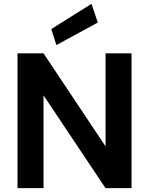

<svg xmlns="http://www.w3.org/2000/svg" viewBox="-20 -977 774 997"><path d="M71 0V-700H206L528 -217V-700H663V0H528L206 -482V0ZM273 -743 246 -826 455 -957 488 -860Z"/></svg>

Font: DM Sans 12pt
Style: Bold
Weight: 700
Version: Version 4.004;gftools[0.9.30]